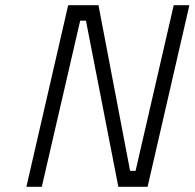

<svg xmlns="http://www.w3.org/2000/svg" viewBox="-20 -715 745 735"><path d="M81 0H140L287 -636H309L433 0H545L705 -695H645L499 -61H478L357 -695H241Z"/></svg>

Font: Titillium Web
Style: Light Italic
Weight: 300
Italic angle: -13°
Version: Version 1.001;PS 57.000;hotconv 1.0.70;makeotf.lib2.5.55311